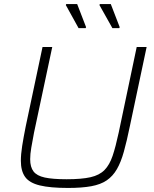

<svg xmlns="http://www.w3.org/2000/svg" viewBox="-20 -920 758 948"><path d="M316 8Q228 8 176.5 -4.5Q125 -17 104 -46.5Q83 -76 83 -126Q83 -158 89.5 -199.5Q96 -241 107 -296L190 -688H238L148 -265Q140 -223 134.5 -191Q129 -159 129 -134Q129 -95 145.5 -73.5Q162 -52 201 -43.5Q240 -35 309 -35Q383 -35 427 -45Q471 -55 496 -80.5Q521 -106 536 -150.5Q551 -195 566 -265L655 -688H704L621 -296Q606 -223 591.5 -171Q577 -119 557 -84.5Q537 -50 507 -29.5Q477 -9 430.5 -0.5Q384 8 316 8ZM403 -781H368L305 -895L307 -900H361L405 -786ZM569 -781H535L471 -895L473 -900H527L571 -786Z"/></svg>

Font: Saira Thin ExtraLight
Style: Italic
Weight: 250
Italic angle: -12°
Version: Version 1.101